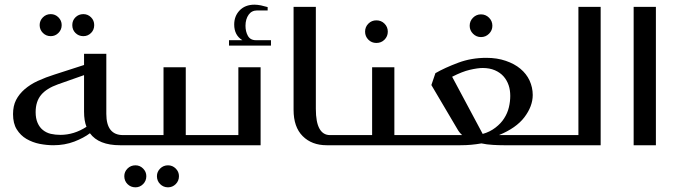

<svg xmlns="http://www.w3.org/2000/svg" viewBox="-20 -615 2867 813"><path d="M147.9 -508.8Q147.9 -527.8 161.6 -541.5Q175.3 -555.2 194.8 -555.2Q213.9 -555.2 227.5 -541.5Q241.2 -527.8 241.2 -508.8Q241.2 -489.3 227.5 -475.6Q213.9 -461.9 194.8 -461.9Q175.3 -461.9 161.6 -475.6Q147.9 -489.3 147.9 -508.8ZM286.1 -508.8Q286.1 -528.3 299.3 -541.5Q313 -555.2 333 -555.2Q352.1 -555.2 365.7 -541.5Q378.9 -528.3 378.9 -508.8Q378.9 -488.8 365.7 -475.6Q352.1 -461.9 333 -461.9Q313 -461.9 299.3 -475.6Q286.1 -488.8 286.1 -508.8ZM488.8 0Q397.9 0 360.8 -50.8Q335 -31.2 294.9 -15.6Q253.9 0 206.1 0Q178.2 0 147.5 -5.9Q118.2 -11.7 91.8 -26.9Q66.9 -41.5 50.8 -67.4Q35.2 -92.3 35.2 -131.8Q35.2 -166.5 47.9 -191.4Q61 -216.8 84 -236.8Q108.4 -257.8 139.2 -272Q175.8 -288.6 209 -298.8L335.9 -339.8V-387.2H430.2V-132.8Q430.2 -43 501 -43H519Q532.2 -43 532.2 -29.8V-13.2Q532.2 0 519 0ZM225.1 -257.8Q177.2 -240.7 154.3 -213.4Q130.9 -185.5 130.9 -140.1Q130.9 -113.8 139.2 -94.7Q147.5 -75.7 161.6 -64.5Q176.3 -52.7 194.8 -48.3Q213.9 -43.9 235.8 -43.9Q293.5 -43.9 346.2 -78.1Q335.9 -103.5 335.9 -142.1V-296.9Z M516.6 0Q503.4 0 503.4 -14.2V-28.8Q503.4 -43 516.6 -43H672.4V-330.1H766.6V-43H835.4Q847.7 -43 847.7 -29.8V-13.2Q847.7 0 835.4 0ZM506.3 130.9Q506.3 112.3 520 98.6Q533.7 85 553.7 85Q572.3 85 585.9 98.6Q599.6 112.3 599.6 130.9Q599.6 150.9 585.9 164.6Q572.3 178.2 553.7 178.2Q533.7 178.2 520 164.6Q506.3 150.9 506.3 130.9ZM644.5 130.9Q644.5 112.3 658.2 98.6Q671.9 85 691.4 85Q710.4 85 724.1 98.6Q737.8 112.3 737.8 130.9Q737.8 150.9 724.1 164.6Q710.4 178.2 691.4 178.2Q671.9 178.2 658.2 164.6Q644.5 150.9 644.5 130.9Z M1006.3 -444.8Q971.7 -465.8 971.7 -511.2Q971.7 -546.4 994.1 -570.3Q1017.6 -595.2 1057.6 -595.2Q1068.8 -595.2 1084.5 -592.3Q1096.7 -589.8 1113.3 -585V-570.8H1069.3Q1045.9 -570.8 1033.2 -553.2Q1019.5 -534.2 1019.5 -505.9Q1019.5 -481.9 1029.3 -463.9Q1039.6 -444.8 1063.5 -444.8H1127.4V-421.9H949.7V-444.8ZM1083.5 -330.1V0H833.5Q824.7 0 822.3 -3.9Q820.3 -7.3 820.3 -14.2V-28.8Q820.3 -37.6 822.3 -40Q824.7 -43 833.5 -43H989.3V-330.1Z M1317.4 -585.9V-153.8Q1317.4 -97.2 1333 -69.8Q1348.1 -43 1377.4 -43H1402.3Q1415.5 -43 1415.5 -29.8V-13.2Q1415.5 0 1402.3 0H1363.3Q1300.3 0 1261.7 -38.6Q1223.1 -77.1 1223.1 -149.9V-585.9Z M1540 -515.1Q1553.7 -528.8 1573.7 -528.8Q1594.2 -528.8 1607.9 -515.1Q1622.1 -501 1622.1 -481Q1622.1 -460.9 1607.9 -446.8Q1594.2 -433.1 1573.7 -433.1Q1553.7 -433.1 1540 -446.8Q1525.9 -460.9 1525.9 -481Q1525.9 -501 1540 -515.1ZM1399.9 0Q1386.7 0 1386.7 -14.2V-28.8Q1386.7 -43 1399.9 -43H1555.7V-330.1H1649.9V-43H1718.8Q1731 -43 1731 -29.8V-13.2Q1731 0 1718.8 0Z M1968.8 -505.9Q1968.8 -525.9 1982.9 -540Q1997.1 -554.2 2016.6 -554.2Q2036.6 -554.2 2050.8 -540Q2064.9 -525.9 2064.9 -505.9Q2064.9 -486.3 2050.8 -472.2Q2036.6 -458 2016.6 -458Q1997.1 -458 1982.9 -472.2Q1968.8 -486.3 1968.8 -505.9ZM1823.7 -305.2Q1863.3 -328.1 1920.9 -349.6Q1975.6 -370.1 2039.6 -370.1Q2085 -370.1 2121.6 -357.4Q2158.7 -344.7 2183.1 -324.2Q2209 -302.7 2222.2 -274.4Q2235.8 -244.6 2235.8 -212.9Q2235.8 -165 2200.2 -118.2Q2165.5 -72.8 2092.8 -43H2275.9Q2288.6 -43 2288.6 -29.8V-13.2Q2288.6 0 2277.8 0H2113.8Q2090.8 0 2066.9 -1.5Q2041 -2.9 2018.6 -7.8Q1996.6 -3.9 1975.1 -2Q1955.1 0 1928.7 0H1716.8Q1703.6 0 1703.6 -13.2V-29.8Q1703.6 -43 1716.8 -43H1937Q1924.8 -53.7 1917 -67.9L1806.6 -254.9ZM2023.9 -47.9Q2054.2 -56.2 2078.1 -74.7Q2101.6 -92.8 2114.7 -113.8Q2128.9 -135.7 2134.8 -160.6Q2140.6 -184.6 2140.6 -209Q2140.6 -233.9 2133.8 -253.9Q2126.5 -275.4 2112.3 -291.5Q2098.1 -307.6 2075.7 -317.4Q2053.2 -327.1 2023.9 -327.1Q2002.9 -327.1 1969.2 -319.3Q1937.5 -312 1894.5 -290Z M2523.4 -585.9V0H2273.4Q2264.2 0 2262.2 -3.4Q2260.3 -6.8 2260.3 -14.2V-27.8Q2260.3 -36.1 2262.2 -39.6Q2264.2 -43 2273.4 -43H2429.2V-585.9Z M2663.1 0V-585.9H2757.3V0Z"/></svg>

Font: SimahzazaarabicW05-Regular
Style: Regular
Weight: 400
Designer: Ahmed zaza
Foundry: Ahmed zaza
Version: Version 1.001